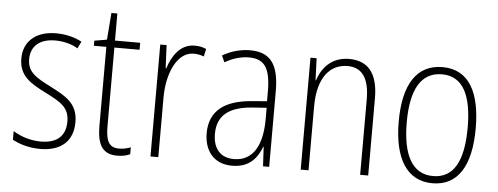

<svg xmlns="http://www.w3.org/2000/svg" viewBox="-46 -776 2345 904"><g transform="rotate(5 1126.0 -323.5)"><path d="M323 -130C323 -220 264 -249 191 -287C120 -323 80 -346 80 -407C80 -471 125 -505 195 -505C233 -505 274 -495 302 -477L318 -510C285 -528 243 -539 196 -539C97 -539 43 -484 43 -407C43 -323 99 -292 175 -254C244 -219 285 -196 285 -130C285 -64 248 -25 168 -25C120 -25 73 -40 37 -63V-22C66 -6 112 10 168 10C271 10 323 -44 323 -130Z M538 -24C489 -24 475 -57 475 -124V-496H594V-529H475V-657H447L437 -530L378 -520V-496H437V-124C437 -36 461 10 532 10C558 10 577 5 593 -2V-35C579 -29 559 -24 538 -24Z M851 -538C782 -538 745 -477 727 -420H724L719 -529H689V0H726V-283C726 -393 770 -500 850 -500C868 -500 885 -496 898 -491L906 -527C889 -535 870 -538 851 -538Z M1113 -539C1068 -539 1022 -526 983 -503L997 -472C1039 -496 1077 -505 1111 -505C1182 -505 1213 -466 1213 -353V-307L1140 -301C1014 -291 943 -238 943 -133C943 -54 985 10 1075 10C1157 10 1194 -38 1214 -92H1216L1221 0H1250V-357C1250 -486 1208 -539 1113 -539ZM1143 -271 1214 -276V-218C1213 -101 1173 -22 1081 -22C1018 -22 982 -62 982 -133C982 -219 1036 -262 1143 -271Z M1581 -539C1498 -539 1453 -484 1434 -425H1432L1428 -529H1399V0H1436V-302C1436 -439 1494 -505 1577 -505C1642 -505 1680 -461 1680 -356V0H1718V-365C1718 -485 1669 -539 1581 -539Z M2203 -265C2203 -433 2149 -539 2023 -539C1901 -539 1839 -442 1839 -266C1839 -90 1902 10 2022 10C2143 10 2203 -89 2203 -265ZM1877 -266C1877 -419 1923 -505 2023 -505C2126 -505 2165 -411 2165 -266C2165 -108 2120 -24 2022 -24C1923 -24 1877 -112 1877 -266Z"/></g></svg>

Font: Noto Sans Thai Looped Condensed ExtraLight
Style: Regular
Weight: 200
Width: 3
Designer: Sasikarn Vongin, Ben Mitchell
Foundry: The Fontpad Ltd
Version: Version 1.001